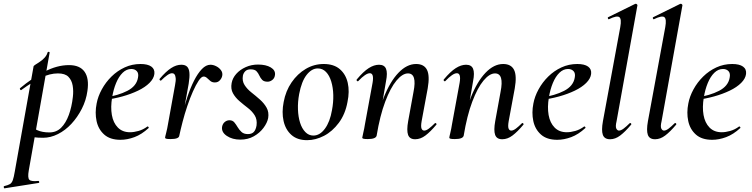

<svg xmlns="http://www.w3.org/2000/svg" viewBox="-89 -746 4075 1041"><path d="M-64 275Q-67 276 -68.5 270Q-70 264 -66 263Q-45 258 -35 252Q-25 246 -19.5 230.5Q-14 215 -9 185L93 -386Q93 -389 103 -395.5Q113 -402 127.5 -411.5Q142 -421 153.5 -434Q165 -447 169 -462Q171 -466 176 -465Q181 -464 180 -460L67 178Q60 218 70 228.5Q80 239 118 235Q122 234 123.5 239.5Q125 245 120 246ZM145 1Q116 1 93.5 -2Q71 -5 57 -8L67 -67Q87 -52 113.5 -40Q140 -28 179 -28Q217 -28 242.5 -53.5Q268 -79 284 -122.5Q300 -166 306 -220Q310 -253 305 -282Q300 -311 282 -329.5Q264 -348 225 -348Q181 -348 134 -325Q87 -302 28 -259Q24 -255 20.5 -260Q17 -265 20 -268Q83 -321 151.5 -357Q220 -393 285 -393Q344 -393 369.5 -357Q395 -321 385 -253Q378 -202 354.5 -156Q331 -110 298 -74.5Q265 -39 225 -19Q185 1 145 1Z M564 12Q508 12 476 -16.5Q444 -45 434.5 -90Q425 -135 435 -185Q442 -223 463 -261.5Q484 -300 515.5 -331Q547 -362 587 -380.5Q627 -399 673 -399Q712 -399 731.5 -385Q751 -371 748 -345Q745 -320 721.5 -296.5Q698 -273 659.5 -254.5Q621 -236 574 -223Q527 -210 477 -204L479 -217Q552 -228 601.5 -253.5Q651 -279 659 -324Q664 -348 653 -360Q642 -372 623 -372Q597 -372 576 -351.5Q555 -331 540.5 -296Q526 -261 519 -218Q510 -165 517.5 -122.5Q525 -80 550 -54.5Q575 -29 616 -29Q637 -29 662 -36Q687 -43 710 -60Q712 -62 715.5 -58Q719 -54 717 -52Q679 -17 640 -2.5Q601 12 564 12Z M883 -10 873 -11Q883 -62 896.5 -115.5Q910 -169 926.5 -219Q943 -269 963 -308.5Q983 -348 1005.5 -371.5Q1028 -395 1052 -395Q1067 -395 1083 -387Q1099 -379 1109 -365.5Q1119 -352 1116 -336Q1114 -323 1103.5 -311Q1093 -299 1076 -299Q1061 -299 1051.5 -307Q1042 -315 1033.5 -323Q1025 -331 1015 -331Q1003 -331 988 -308.5Q973 -286 957 -250Q941 -214 926.5 -171Q912 -128 901 -85.5Q890 -43 883 -10ZM836 8Q818 8 812 6Q806 4 806 1Q806 -3 812 -26Q818 -49 822 -74L860 -284Q865 -309 863.5 -323Q862 -337 857 -343Q852 -349 844 -349Q833 -349 818 -338.5Q803 -328 785 -310Q782 -307 778 -311Q774 -315 777 -319Q811 -359 839 -377Q867 -395 894 -395Q915 -395 925.5 -384.5Q936 -374 938 -351.5Q940 -329 934 -292L883 -10Q881 8 836 8Z M1214 11Q1171 11 1141 -9Q1111 -29 1115 -58Q1118 -75 1129.5 -84.5Q1141 -94 1155 -94Q1172 -94 1181.5 -82.5Q1191 -71 1199.5 -56.5Q1208 -42 1220.5 -30.5Q1233 -19 1255 -19Q1276 -19 1287 -30.5Q1298 -42 1302 -66Q1306 -98 1292 -120.5Q1278 -143 1254.5 -161Q1231 -179 1209 -198Q1187 -217 1174 -240.5Q1161 -264 1167 -296Q1172 -323 1192 -345.5Q1212 -368 1243 -382Q1274 -396 1310 -396Q1353 -396 1379 -380.5Q1405 -365 1402 -340Q1400 -322 1387.5 -312.5Q1375 -303 1362 -303Q1342 -303 1332.5 -313Q1323 -323 1317 -336.5Q1311 -350 1301.5 -360Q1292 -370 1270 -370Q1251 -370 1241 -360Q1231 -350 1228 -336Q1223 -307 1237 -285Q1251 -263 1274.5 -244.5Q1298 -226 1320.5 -206Q1343 -186 1356.5 -162Q1370 -138 1365 -106Q1360 -80 1339.5 -52.5Q1319 -25 1287 -7Q1255 11 1214 11Z M1576 14Q1523 14 1491 -14.5Q1459 -43 1448.5 -90Q1438 -137 1449 -193Q1460 -253 1492 -299.5Q1524 -346 1569 -372.5Q1614 -399 1666 -399Q1721 -399 1753.5 -371Q1786 -343 1796.5 -296.5Q1807 -250 1795 -193Q1783 -127 1748 -80Q1713 -33 1667.5 -9.5Q1622 14 1576 14ZM1610 -11Q1645 -11 1672.5 -48Q1700 -85 1711 -149Q1719 -191 1718 -231Q1717 -271 1707 -304Q1697 -337 1678.5 -356Q1660 -375 1634 -375Q1601 -375 1573.5 -340Q1546 -305 1533 -236Q1525 -193 1526.5 -152.5Q1528 -112 1538 -80.5Q1548 -49 1566.5 -30Q1585 -11 1610 -11Z M2162 9Q2132 9 2123.5 -15Q2115 -39 2124 -89L2153 -248Q2173 -348 2123 -348Q2093 -348 2060.5 -309Q2028 -270 1999.5 -194.5Q1971 -119 1953 -10L1936 -11Q1957 -130 1991.5 -217Q2026 -304 2071.5 -351.5Q2117 -399 2167 -399Q2210 -399 2226 -367.5Q2242 -336 2230 -267L2197 -89Q2192 -60 2196.5 -49Q2201 -38 2211 -38Q2222 -38 2236.5 -49Q2251 -60 2268 -77Q2271 -81 2275.5 -77Q2280 -73 2276 -69Q2245 -32 2218 -11.5Q2191 9 2162 9ZM1905 8Q1887 8 1881 6Q1875 4 1875 1Q1875 -3 1880.5 -25.5Q1886 -48 1890 -74L1931 -297Q1940 -349 1916 -349Q1905 -349 1889.5 -338.5Q1874 -328 1854 -307Q1851 -303 1846.5 -307.5Q1842 -312 1846 -316Q1881 -358 1910 -376.5Q1939 -395 1966 -395Q1995 -395 2004 -373Q2013 -351 2004 -306L1953 -10Q1948 8 1905 8Z M2634 9Q2604 9 2595.5 -15Q2587 -39 2596 -89L2625 -248Q2645 -348 2595 -348Q2565 -348 2532.5 -309Q2500 -270 2471.5 -194.5Q2443 -119 2425 -10L2408 -11Q2429 -130 2463.5 -217Q2498 -304 2543.5 -351.5Q2589 -399 2639 -399Q2682 -399 2698 -367.5Q2714 -336 2702 -267L2669 -89Q2664 -60 2668.5 -49Q2673 -38 2683 -38Q2694 -38 2708.5 -49Q2723 -60 2740 -77Q2743 -81 2747.5 -77Q2752 -73 2748 -69Q2717 -32 2690 -11.5Q2663 9 2634 9ZM2377 8Q2359 8 2353 6Q2347 4 2347 1Q2347 -3 2352.5 -25.5Q2358 -48 2362 -74L2403 -297Q2412 -349 2388 -349Q2377 -349 2361.5 -338.5Q2346 -328 2326 -307Q2323 -303 2318.5 -307.5Q2314 -312 2318 -316Q2353 -358 2382 -376.5Q2411 -395 2438 -395Q2467 -395 2476 -373Q2485 -351 2476 -306L2425 -10Q2420 8 2377 8Z M2932 12Q2876 12 2844 -16.5Q2812 -45 2802.5 -90Q2793 -135 2803 -185Q2810 -223 2831 -261.5Q2852 -300 2883.5 -331Q2915 -362 2955 -380.5Q2995 -399 3041 -399Q3080 -399 3099.5 -385Q3119 -371 3116 -345Q3113 -320 3089.5 -296.5Q3066 -273 3027.5 -254.5Q2989 -236 2942 -223Q2895 -210 2845 -204L2847 -217Q2920 -228 2969.5 -253.5Q3019 -279 3027 -324Q3032 -348 3021 -360Q3010 -372 2991 -372Q2965 -372 2944 -351.5Q2923 -331 2908.5 -296Q2894 -261 2887 -218Q2878 -165 2885.5 -122.5Q2893 -80 2918 -54.5Q2943 -29 2984 -29Q3005 -29 3030 -36Q3055 -43 3078 -60Q3080 -62 3083.5 -58Q3087 -54 3085 -52Q3047 -17 3008 -2.5Q2969 12 2932 12Z M3219 9Q3188 9 3179.5 -15Q3171 -39 3180 -89L3274 -599Q3282 -643 3269 -653Q3256 -663 3213 -642Q3209 -640 3207 -646Q3205 -652 3209 -653L3355 -725Q3360 -727 3364 -723Q3368 -719 3367 -717L3254 -89Q3247 -60 3252.5 -49Q3258 -38 3267 -38Q3278 -38 3292.5 -49Q3307 -60 3324 -77Q3328 -81 3332 -77Q3336 -73 3332 -69Q3301 -32 3274 -11.5Q3247 9 3219 9Z M3463 9Q3432 9 3423.5 -15Q3415 -39 3424 -89L3518 -599Q3526 -643 3513 -653Q3500 -663 3457 -642Q3453 -640 3451 -646Q3449 -652 3453 -653L3599 -725Q3604 -727 3608 -723Q3612 -719 3611 -717L3498 -89Q3491 -60 3496.5 -49Q3502 -38 3511 -38Q3522 -38 3536.5 -49Q3551 -60 3568 -77Q3572 -81 3576 -77Q3580 -73 3576 -69Q3545 -32 3518 -11.5Q3491 9 3463 9Z M3772 12Q3716 12 3684 -16.5Q3652 -45 3642.5 -90Q3633 -135 3643 -185Q3650 -223 3671 -261.5Q3692 -300 3723.5 -331Q3755 -362 3795 -380.5Q3835 -399 3881 -399Q3920 -399 3939.5 -385Q3959 -371 3956 -345Q3953 -320 3929.5 -296.5Q3906 -273 3867.5 -254.5Q3829 -236 3782 -223Q3735 -210 3685 -204L3687 -217Q3760 -228 3809.5 -253.5Q3859 -279 3867 -324Q3872 -348 3861 -360Q3850 -372 3831 -372Q3805 -372 3784 -351.5Q3763 -331 3748.5 -296Q3734 -261 3727 -218Q3718 -165 3725.5 -122.5Q3733 -80 3758 -54.5Q3783 -29 3824 -29Q3845 -29 3870 -36Q3895 -43 3918 -60Q3920 -62 3923.5 -58Q3927 -54 3925 -52Q3887 -17 3848 -2.5Q3809 12 3772 12Z"/></svg>

Font: Cormorant Garamond Light SemiBold
Style: Italic
Weight: 600
Italic angle: -10°
Version: Version 4.001